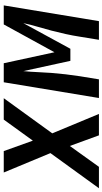

<svg xmlns="http://www.w3.org/2000/svg" viewBox="215 -784 560 1049"><g transform="rotate(-90 495.5 -260.0)"><path d="M-9 0 183 -265 77 -520H194L251 -361L366 -520H483L291 -255L397 0H280L222 -159L108 0Z M484 0 570 -520H674L734 -243L886 -520H990L904 0H802L819 -104Q825 -143 833.5 -181.5Q842 -220 852 -258.5Q862 -297 873.5 -335.5Q885 -374 893 -413L753 -156H687L631 -413Q627 -374 625.5 -335.5Q624 -297 621 -258.5Q618 -220 613.5 -181.5Q609 -143 603 -104L586 0Z"/></g></svg>

Font: Iosevka SS18 Semibold
Style: Italic
Weight: 600
Italic angle: -9°
Monospace: yes
Designer: Belleve Invis
Foundry: Belleve Invis
Version: Version 25.1.1; ttfautohint (v1.8.4)